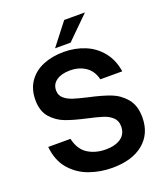

<svg xmlns="http://www.w3.org/2000/svg" viewBox="-172 -1080 1040 1209"><g transform="rotate(-20 348.0 -475.5)"><path d="M35 -248H184Q201 -173 252 -141Q303 -109 372 -109Q435 -109 473 -135.5Q511 -162 511 -214Q511 -251 487 -273.5Q463 -296 426.5 -307.5Q390 -319 327 -333Q241 -352 188.5 -372Q136 -392 98 -435Q60 -478 60 -553Q60 -625 95 -675.5Q130 -726 191 -751.5Q252 -777 330 -777Q406 -777 471 -750.5Q536 -724 580 -669.5Q624 -615 636 -536H489Q475 -595 431.5 -624.5Q388 -654 327 -654Q271 -654 237 -630.5Q203 -607 203 -565Q203 -532 226 -512Q249 -492 283 -481Q317 -470 378 -456Q465 -437 520.5 -416Q576 -395 616 -348Q656 -301 656 -221Q656 -112 580.5 -49Q505 14 371 14Q291 14 218 -12Q145 -38 94.5 -96.5Q44 -155 35 -248ZM392 -817H288L403 -965H542Z"/></g></svg>

Font: Open Sauce Sans
Style: Bold
Weight: 700
Designer: Alfredo Marco Pradil
Foundry: Creative Sauce Fz LLC
Version: Version 1.477